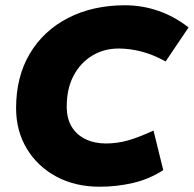

<svg xmlns="http://www.w3.org/2000/svg" viewBox="-20 -698 735 728"><path d="M358 10Q265 10 193.5 -28.5Q122 -67 81.5 -134.5Q41 -202 41 -288Q41 -407 93 -494.5Q145 -582 238.5 -630Q332 -678 454 -678Q519 -678 580 -657Q641 -636 695 -594L608 -465Q561 -491 516.5 -502.5Q472 -514 430 -514Q374 -514 329.5 -487Q285 -460 259 -411Q233 -362 233 -294Q233 -249 251.5 -218Q270 -187 304 -170.5Q338 -154 382 -154Q424 -154 465 -165.5Q506 -177 562 -203L599 -53Q547 -19 485 -4.5Q423 10 358 10Z"/></svg>

Font: Gantari Black
Style: Italic
Weight: 900
Italic angle: -10°
Version: Version 1.000